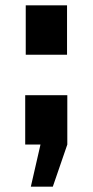

<svg xmlns="http://www.w3.org/2000/svg" viewBox="-20 -539 345 716"><path d="M76 -335V-519H230V-335ZM95 157 131 0H74V-184H231V0L177 157Z"/></svg>

Font: Raleway Thin Black
Style: Regular
Weight: 900
Version: Version 4.026